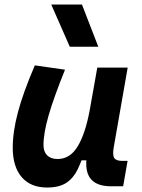

<svg xmlns="http://www.w3.org/2000/svg" viewBox="-20 -815 626 845"><path d="M287.1 -609.4 205.6 -794.9H340.8L412.6 -609.4ZM187 10.3Q114.7 10.3 75.4 -35.6Q36.1 -81.5 36.1 -164.6Q36.1 -235.8 59.1 -321.8Q82 -407.7 133.3 -527.3L266.1 -508.3Q216.8 -386.2 194.1 -307.6Q171.4 -229 171.4 -176.8Q171.4 -147.5 187.5 -131.3Q203.6 -115.2 233.4 -115.2Q287.6 -115.2 321 -169.4Q354.5 -223.6 374 -325.7L369.1 -109.4H336.9L356 -160.6Q340.3 -107.9 321.8 -69.6Q303.2 -31.2 272 -10.5Q240.7 10.3 187 10.3ZM468.8 4.9Q427.2 4.9 401.6 -9.3Q376 -23.4 366 -51.5Q356 -79.6 361.3 -122.1L357.9 -234.9L408.2 -517.6H542L480.5 -166.5Q474.6 -132.3 482.9 -119.6Q491.2 -106.9 518.1 -106.9H541.5L522 4.9Z"/></svg>

Font: Cascadia Mono NF
Style: Italic
Weight: 400
Italic angle: -10°
Monospace: yes
Designer: Aaron Bell
Foundry: Saja Typeworks
Version: Version 2404.023